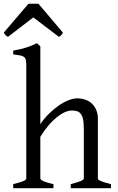

<svg xmlns="http://www.w3.org/2000/svg" viewBox="-42 -982 614 1002"><path d="M286.6 -811.5Q280.8 -802.2 277.3 -797.9Q273.9 -793.5 265.6 -789.6L131.8 -891.1L-0.5 -789.6Q-4.4 -791.5 -7.1 -793.5Q-9.8 -795.4 -12 -797.9Q-14.2 -800.3 -16.6 -803.7Q-19 -807.1 -22.5 -811.5L106.4 -962.4H158.7ZM327.1 0V-21Q362.3 -30.3 378.9 -37.1Q395.5 -43.9 395.5 -50.8V-309.1Q395.5 -338.9 391.8 -357.4Q388.2 -376 380.4 -386.7Q372.6 -397.5 360.8 -401.4Q349.1 -405.3 333 -405.3Q315.9 -405.3 296.1 -396.5Q276.4 -387.7 254.9 -370.6Q233.4 -353.5 211.4 -327.9Q189.5 -302.2 168.5 -268.1V-50.8Q168.5 -43.5 186.8 -35.6Q205.1 -27.8 236.8 -21V0H26.9V-21Q59.1 -29.3 77.1 -35.9Q95.2 -42.5 95.2 -50.8V-633.8Q95.2 -654.3 93.5 -665.8Q91.8 -677.2 84.7 -683.6Q77.6 -689.9 64 -692.6Q50.3 -695.3 26.9 -698.2V-717.8Q47.4 -721.7 64.2 -725.6Q81.1 -729.5 95.5 -734.1Q109.9 -738.8 123 -744.1Q136.2 -749.5 150.4 -756.8L168.5 -740.2V-334Q189.5 -365.2 215.1 -390.1Q240.7 -415 266.6 -432.6Q292.5 -450.2 317.1 -459.5Q341.8 -468.8 360.8 -468.8Q381.8 -468.8 401.4 -462.4Q420.9 -456.1 435.8 -442.9Q450.7 -429.7 459.7 -409.4Q468.8 -389.2 468.8 -361.8V-50.8Q468.8 -43.9 483.6 -37.4Q498.5 -30.8 537.1 -21V0Z"/></svg>

Font: Noto Serif Devanagari
Style: Bold
Weight: 700
Designer: Monotype Design Team
Foundry: Monotype Imaging Inc.
Version: Version 1.01